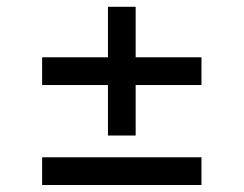

<svg xmlns="http://www.w3.org/2000/svg" viewBox="-20 -565 699 551"><path d="M100.9 -321V-400.6H289.8V-545.5H369.3V-400.6H558.2V-321H369.3V-176.1H289.8V-321ZM100.9 -34.1V-113.6H558.2V-34.1Z"/></svg>

Font: Inter Alia
Style: Regular
Weight: 400
Designer: Rasmus Andersson (Latin, Greek, Cyrillic etc.) and Evan from Shavian.info (Shavian, old style figures)
Foundry: Shavian.info
Version: Version 0.001;git-37ab20767